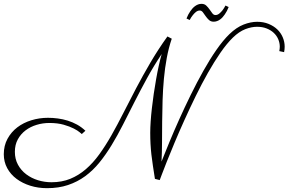

<svg xmlns="http://www.w3.org/2000/svg" viewBox="-49 -897 1500 998"><path d="M1402.8 -631.3Q1403.8 -637.2 1404.5 -642.8Q1405.3 -648.4 1405.3 -653.8Q1405.3 -674.3 1397.2 -693.1Q1389.2 -711.9 1373.8 -726.3Q1358.4 -740.7 1336.4 -749.3Q1314.5 -757.8 1287.1 -757.8Q1258.3 -757.8 1226.1 -745.4Q1193.8 -732.9 1161.6 -701.7Q1130.4 -671.4 1097.4 -623.8Q1064.5 -576.2 1032 -518.8Q999.5 -461.4 968.5 -397.9Q937.5 -334.5 909.7 -272.9Q881.8 -211.4 858.4 -155.3Q835 -99.1 817.9 -56.4Q800.8 -13.7 791.3 12.2Q781.7 38.1 781.2 39.1L756.3 32.7Q750.5 -4.9 745.8 -35.2Q741.2 -65.4 738 -93.3Q734.9 -121.1 733.4 -148.4Q731.9 -175.8 731.9 -207Q731.9 -232.4 734.1 -265.1Q736.3 -297.9 740.5 -334.5Q744.6 -371.1 750.2 -409.7Q755.9 -448.2 762.5 -485.4Q769 -522.5 776.4 -555.9Q783.7 -589.4 791.5 -616.2Q750 -554.2 715.6 -491.2Q681.2 -428.2 650.4 -367.7Q619.6 -307.1 590.8 -250.2Q562 -193.4 531.7 -143.6Q501.5 -93.8 467.8 -52.2Q434.1 -10.7 393.8 18.8Q353.5 48.3 304.7 64.7Q255.9 81.1 195.3 81.1Q149.4 81.1 108.6 68.4Q67.9 55.7 37.1 32.7Q6.3 9.8 -11.5 -22.9Q-29.3 -55.7 -29.3 -95.2Q-29.3 -140.1 -10 -175.5Q9.3 -210.9 41 -235.1Q72.8 -259.3 114.3 -272Q155.8 -284.7 200.2 -284.7Q225.6 -284.7 251.7 -281.2Q277.8 -277.8 303 -270Q328.1 -262.2 351.6 -249.3Q375 -236.3 395 -217.3L376 -200.2Q376 -200.2 365.5 -209.2Q355 -218.3 334.2 -229Q313.5 -239.7 281.7 -248.8Q250 -257.8 207.5 -257.8Q173.3 -257.8 141.1 -248Q108.9 -238.3 83.7 -219.2Q58.6 -200.2 43.5 -172.4Q28.3 -144.5 28.3 -107.9Q28.3 -70.3 44.4 -40.8Q60.5 -11.2 87.4 9Q114.3 29.3 148.4 39.8Q182.6 50.3 218.8 50.3Q272.5 50.3 316.2 32.5Q359.9 14.6 397.2 -17.6Q434.6 -49.8 467 -94.7Q499.5 -139.6 530.3 -193.8Q561 -248 592.3 -309.8Q623.5 -371.6 658.2 -437.5Q692.9 -503.4 732.9 -571.8Q772.9 -640.1 821.3 -707.5L843.8 -695.8Q827.6 -648.4 817.9 -595.9Q808.1 -543.5 803 -488Q797.9 -432.6 796.1 -376Q794.4 -319.3 793.9 -264.2Q793.5 -209 793.2 -156.5Q793 -104 790.5 -57.1Q807.1 -99.6 830.6 -156.2Q854 -212.9 882.3 -275.9Q910.6 -338.9 942.6 -404.1Q974.6 -469.2 1008.1 -528.8Q1041.5 -588.4 1075.9 -637.9Q1110.4 -687.5 1143.6 -719.7Q1180.2 -754.9 1217 -769.3Q1253.9 -783.7 1287.6 -783.7Q1320.8 -783.7 1347.4 -772.7Q1374 -761.7 1392.6 -743.9Q1411.1 -726.1 1420.9 -702.6Q1430.7 -679.2 1430.7 -654.3Q1430.7 -640.6 1427.7 -626ZM989.3 -842.3Q978.5 -842.3 969 -834.5Q959.5 -826.7 952.6 -817.4Q943.8 -806.6 937 -793L920.4 -800.8Q928.7 -822.3 940.4 -838.9Q945.3 -846.2 951.4 -853Q957.5 -859.9 964.8 -865.2Q972.2 -870.6 980.5 -873.8Q988.8 -877 998.5 -877Q1013.7 -877 1023.2 -867.9Q1032.7 -858.9 1040.3 -847.9Q1047.9 -836.9 1054.7 -827.9Q1061.5 -818.8 1070.8 -818.8Q1081.5 -818.8 1090.8 -826.4Q1100.1 -834 1107.4 -843.3Q1115.7 -854 1123 -868.2L1139.6 -860.4Q1131.3 -838.9 1119.6 -822.3Q1114.7 -814.9 1108.6 -808.1Q1102.5 -801.3 1095.2 -795.9Q1087.9 -790.5 1079.3 -787.4Q1070.8 -784.2 1061.5 -784.2Q1046.9 -784.2 1037.1 -793.2Q1027.3 -802.2 1019.8 -813.2Q1012.2 -824.2 1005.4 -833.3Q998.5 -842.3 989.3 -842.3Z"/></svg>

Font: Parisienne
Style: Regular
Weight: 400
Designer: Astigmatic (AOETI)
Foundry: Astigmatic (AOETI)
Version: Version 1.000